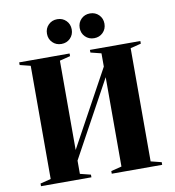

<svg xmlns="http://www.w3.org/2000/svg" viewBox="-95 -984 976 1069"><g transform="rotate(-10 392.5 -450.0)"><path d="M50 0V-15L110 -30V-670L50 -685V-700H335V-685L275 -670V-165L510 -595V-670L450 -685V-700H735V-685L675 -670V-30L735 -15V0H450V-15L510 -30V-535L275 -105V-30L335 -15V0ZM230 -830Q230 -860 250 -880Q270 -900 300 -900Q330 -900 350 -880Q370 -860 370 -830Q370 -800 350 -780Q330 -760 300 -760Q270 -760 250 -780Q230 -800 230 -830ZM415 -830Q415 -860 435 -880Q455 -900 485 -900Q515 -900 535 -880Q555 -860 555 -830Q555 -800 535 -780Q515 -760 485 -760Q455 -760 435 -780Q415 -800 415 -830Z"/></g></svg>

Font: Yeseva One
Style: Regular
Weight: 400
Designer: Jovanny Lemonad
Foundry: Jovanny Lemonad
Version: Version 2.000